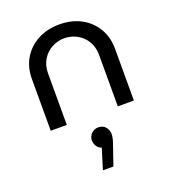

<svg xmlns="http://www.w3.org/2000/svg" viewBox="-147 -629 916 1033"><g transform="rotate(-20 311.0 -113.0)"><path d="M73 0V-295Q73 -363 103.5 -414Q134 -465 188 -493.5Q242 -522 311 -522Q381 -522 434.5 -493.5Q488 -465 518.5 -414Q549 -363 549 -295V0H457V-294Q457 -340 436.5 -373.5Q416 -407 382.5 -425Q349 -443 311 -443Q273 -443 239.5 -425Q206 -407 185.5 -373.5Q165 -340 165 -294V0ZM264 296 300 179Q282 173 272.5 157.5Q263 142 263 125Q263 102 279.5 86Q296 70 319 70Q345 70 360 87.5Q375 105 375 128Q375 149 364 180L324 296Z"/></g></svg>

Font: MuseoModerno Thin
Style: Regular
Weight: 400
Version: Version 1.003